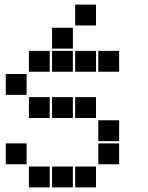

<svg xmlns="http://www.w3.org/2000/svg" viewBox="-20 -815 640 830"><path d="M306 -795Q305 -795 305 -795Q305 -795 305 -794V-706Q305 -705 305 -705Q305 -705 306 -705H394Q395 -705 395 -705Q395 -705 395 -706V-794Q395 -795 395 -795Q395 -795 394 -795ZM206 -695Q205 -695 205 -695Q205 -695 205 -694V-606Q205 -605 205 -605Q205 -605 206 -605H294Q295 -605 295 -605Q295 -605 295 -606V-694Q295 -695 295 -695Q295 -695 294 -695ZM106 -595Q105 -595 105 -595Q105 -595 105 -594V-506Q105 -505 105 -505Q105 -505 106 -505H194Q195 -505 195 -505Q195 -505 195 -506V-594Q195 -595 195 -595Q195 -595 194 -595ZM206 -595Q205 -595 205 -595Q205 -595 205 -594V-506Q205 -505 205 -505Q205 -505 206 -505H294Q295 -505 295 -505Q295 -505 295 -506V-594Q295 -595 295 -595Q295 -595 294 -595ZM306 -595Q305 -595 305 -595Q305 -595 305 -594V-506Q305 -505 305 -505Q305 -505 306 -505H394Q395 -505 395 -505Q395 -505 395 -506V-594Q395 -595 395 -595Q395 -595 394 -595ZM406 -595Q405 -595 405 -595Q405 -595 405 -594V-506Q405 -505 405 -505Q405 -505 406 -505H494Q495 -505 495 -505Q495 -505 495 -506V-594Q495 -595 495 -595Q495 -595 494 -595ZM6 -495Q5 -495 5 -495Q5 -495 5 -494V-406Q5 -405 5 -405Q5 -405 6 -405H94Q95 -405 95 -405Q95 -405 95 -406V-494Q95 -495 95 -495Q95 -495 94 -495ZM106 -395Q105 -395 105 -395Q105 -395 105 -394V-306Q105 -305 105 -305Q105 -305 106 -305H194Q195 -305 195 -305Q195 -305 195 -306V-394Q195 -395 195 -395Q195 -395 194 -395ZM206 -395Q205 -395 205 -395Q205 -395 205 -394V-306Q205 -305 205 -305Q205 -305 206 -305H294Q295 -305 295 -305Q295 -305 295 -306V-394Q295 -395 295 -395Q295 -395 294 -395ZM306 -395Q305 -395 305 -395Q305 -395 305 -394V-306Q305 -305 305 -305Q305 -305 306 -305H394Q395 -305 395 -305Q395 -305 395 -306V-394Q395 -395 395 -395Q395 -395 394 -395ZM406 -295Q405 -295 405 -295Q405 -295 405 -294V-206Q405 -205 405 -205Q405 -205 406 -205H494Q495 -205 495 -205Q495 -205 495 -206V-294Q495 -295 495 -295Q495 -295 494 -295ZM6 -195Q5 -195 5 -195Q5 -195 5 -194V-106Q5 -105 5 -105Q5 -105 6 -105H94Q95 -105 95 -105Q95 -105 95 -106V-194Q95 -195 95 -195Q95 -195 94 -195ZM406 -195Q405 -195 405 -195Q405 -195 405 -194V-106Q405 -105 405 -105Q405 -105 406 -105H494Q495 -105 495 -105Q495 -105 495 -106V-194Q495 -195 495 -195Q495 -195 494 -195ZM106 -95Q105 -95 105 -95Q105 -95 105 -94V-6Q105 -5 105 -5Q105 -5 106 -5H194Q195 -5 195 -5Q195 -5 195 -6V-94Q195 -95 195 -95Q195 -95 194 -95ZM206 -95Q205 -95 205 -95Q205 -95 205 -94V-6Q205 -5 205 -5Q205 -5 206 -5H294Q295 -5 295 -5Q295 -5 295 -6V-94Q295 -95 295 -95Q295 -95 294 -95ZM306 -95Q305 -95 305 -95Q305 -95 305 -94V-6Q305 -5 305 -5Q305 -5 306 -5H394Q395 -5 395 -5Q395 -5 395 -6V-94Q395 -95 395 -95Q395 -95 394 -95Z"/></svg>

Font: Doto Black
Style: Regular
Weight: 900
Version: Version 1.000